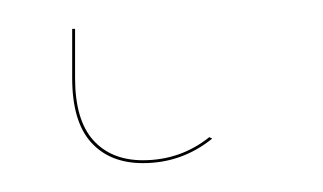

<svg xmlns="http://www.w3.org/2000/svg" viewBox="-20 29 224 133"><path d="M30 83V49H32V83Q32 112 44.5 126Q57 140 79 140Q105 140 125 124L127 125Q106 142 79 142Q56 142 43 127.5Q30 113 30 83Z"/></svg>

Font: FiraGO Two
Style: Regular
Weight: 100
Designer: bBox Type
Foundry: bBox Type GmbH
Version: Version 1.001